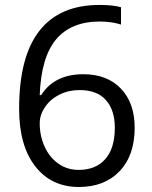

<svg xmlns="http://www.w3.org/2000/svg" viewBox="-20 -744 612 774"><path d="M57.1 -305.2Q57.1 -515.6 138.9 -619.9Q220.7 -724.1 380.9 -724.1Q436 -724.1 467.8 -714.8V-645Q430.2 -657.2 381.8 -657.2Q267.1 -657.2 206.5 -585.7Q146 -514.2 140.1 -360.8H146Q199.7 -444.8 315.9 -444.8Q412.1 -444.8 467.5 -386.7Q522.9 -328.6 522.9 -229Q522.9 -117.7 462.2 -54Q401.4 9.8 297.9 9.8Q187 9.8 122.1 -73.5Q57.1 -156.7 57.1 -305.2ZM296.9 -59.1Q366.2 -59.1 404.5 -102.8Q442.9 -146.5 442.9 -229Q442.9 -299.8 407.2 -340.3Q371.6 -380.9 300.8 -380.9Q256.8 -380.9 220.2 -362.8Q183.6 -344.7 161.9 -313Q140.1 -281.2 140.1 -247.1Q140.1 -196.8 159.7 -153.3Q179.2 -109.9 215.1 -84.5Q251 -59.1 296.9 -59.1Z"/></svg>

Font: f0_31487 
Style: Regular
Weight: 400
Foundry: Ascender Corporation
Version: Version 1.10